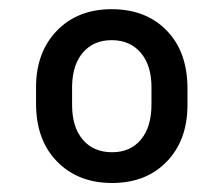

<svg xmlns="http://www.w3.org/2000/svg" viewBox="-20 -741 495 424"><path d="M59.6 -548.3Q59.6 -625.5 105.5 -673.1Q151.4 -720.7 226.6 -720.7Q302.2 -720.7 348.1 -673.6Q394 -626.5 394 -545.4V-509.3Q394 -431.6 348.4 -384.3Q302.7 -336.9 227.5 -336.9Q152.3 -336.9 106 -384.3Q59.6 -431.6 59.6 -512.2ZM139.2 -509.3Q139.2 -460.4 162.8 -432.6Q186.5 -404.8 227.5 -404.8Q268.1 -404.8 291.3 -432.9Q314.5 -460.9 314.5 -510.3V-548.3Q314.5 -596.7 290.8 -624.5Q267.1 -652.3 226.6 -652.3Q187 -652.3 163.6 -625.5Q140.1 -598.6 139.2 -551.3Z"/></svg>

Font: Vazir UI
Style: Regular-UI
Weight: 400
Designer: Saber Rastikerdar
Foundry: Saber Rastikerdar
Version: Version 30.1.0